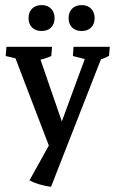

<svg xmlns="http://www.w3.org/2000/svg" viewBox="-20 -549 449 742"><path d="M140.6 -429.2Q117.7 -429.2 104 -442.6Q90.3 -456.1 90.3 -479Q90.3 -502 104 -515.6Q117.7 -529.3 140.6 -529.3Q163.6 -529.3 177.2 -515.6Q190.9 -502 190.9 -479Q190.9 -456.1 177.2 -442.6Q163.6 -429.2 140.6 -429.2ZM295.4 -429.2Q272.5 -429.2 258.8 -442.6Q245.1 -456.1 245.1 -479Q245.1 -502 258.8 -515.6Q272.5 -529.3 295.4 -529.3Q318.4 -529.3 332 -515.6Q345.7 -502 345.7 -479Q345.7 -456.1 332 -442.6Q318.4 -429.2 295.4 -429.2ZM177.2 172.9Q130.9 167 93.8 148.4L182.1 -10.7L198.2 -23.4L311.5 -331.5L316.9 -318.4L261.7 -332.5L264.2 -368.2H404.3L401.4 -333.5Q391.6 -327.1 377.9 -322.5Q364.3 -317.9 350.1 -314.5L374.5 -331.1ZM175.3 30.8 36.6 -332 62.5 -318.4 2 -332.5 4.9 -368.2H181.2L178.2 -332.5Q168 -327.6 154.1 -323.2Q140.1 -318.8 126 -315.4L133.3 -327.6L235.8 -30.8L231.9 0.5Z"/></svg>

Font: Markazi Text Medium
Style: Regular
Weight: 500
Designer: Borna Izadpanah (Arabic designer), Fiona Ross (Arabic design director) and Florian Runge (Latin designer)
Foundry: Borna Izadpanah and Florian Runge
Version: Version 1.001